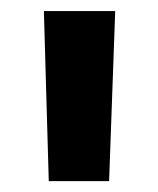

<svg xmlns="http://www.w3.org/2000/svg" viewBox="-20 -798 288 350"><path d="M190 -777.8 178.9 -467.8H68.9L60 -777.8Z"/></svg>

Font: Paperlogy 7 Bold
Style: Regular
Weight: 700
Designer: redesigned by Lee Juim, glyphs from Gmarket Sans & Montserrat
Foundry: PT&
Version: Version 1.001